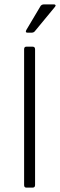

<svg xmlns="http://www.w3.org/2000/svg" viewBox="-20 -856 274 876"><path d="M181 -836H226Q231 -836 233 -833Q235 -830 231 -825L141 -716Q135 -707 125 -707H105Q94 -707 100 -719L163 -825Q168 -836 181 -836ZM140 -631V-12Q140 0 129 0H100Q90 0 90 -12V-631Q90 -643 100 -643H129Q140 -643 140 -631Z"/></svg>

Font: Rajdhani
Style: Regular
Weight: 400
Designer: Satya Rajpurohit, Jyotish Sonowal
Foundry: Indian Type Foundry
Version: Version 1.201;PS 1.0;hotconv 1.0.78;makeotf.lib2.5.61930; tt